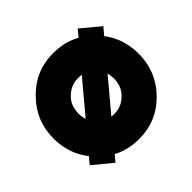

<svg xmlns="http://www.w3.org/2000/svg" viewBox="-131 -664 827 827"><g transform="rotate(-45 283.0 -250.0)"><path d="M283 -360Q329 -360 360 -328Q391 -296 391 -250Q391 -227 383.5 -207Q376 -187 360 -172Q329 -140 283 -140Q238 -140 207 -172Q176 -204 176 -250Q176 -273 183.5 -293Q191 -313 207 -328Q238 -360 283 -360ZM283 -512Q175 -512 100 -435Q24 -359 24 -250Q24 -141 100 -65Q175 12 283 12Q392 12 467 -65Q542 -141 542 -250Q542 -359 467 -435Q392 -512 283 -512ZM433 -512 53 -59 139 12 518 -441Z"/></g></svg>

Font: Unageo
Style: ExtraBold
Weight: 800
Designer: Richard Sepsi
Foundry: Richard Sepsi
Version: Version 2.000